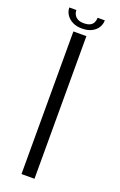

<svg xmlns="http://www.w3.org/2000/svg" viewBox="-150 -812 535 854"><g transform="rotate(20 117.5 -384.5)"><path d="M74.5 0H136V-675H74.5ZM104.5 -700Q132.5 -700 151.2 -709.8Q170 -719.5 179.5 -735.2Q189 -751 189 -769H155Q155 -757.5 150.5 -747.2Q146 -737 135 -731Q124 -725 104.5 -725Q87 -725 76 -731.2Q65 -737.5 59.8 -747.2Q54.5 -757 54.5 -769H21Q21 -751 31.2 -735.2Q41.5 -719.5 60 -709.8Q78.5 -700 104.5 -700Z"/></g></svg>

Font: Anybody Light
Style: Regular
Weight: 300
Designer: Tyler Finck
Foundry: Etcetera Type Company
Version: Version 1.111; ttfautohint (v1.8.4)